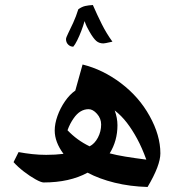

<svg xmlns="http://www.w3.org/2000/svg" viewBox="-20 -736 710 765"><path d="M568 9Q498 7 437 -8Q376 -23 329 -48Q257 -9 154 -9Q144 -9 121.5 -21.5Q99 -34 75 -52.5Q51 -71 34 -90L54 -130Q81 -125 108.5 -122Q136 -119 164 -119Q182 -119 199.5 -120Q217 -121 233 -123Q198 -170 198 -216Q198 -243 209 -274Q220 -305 239 -332.5Q258 -360 280 -375L309 -479Q390 -459 462 -404.5Q534 -350 576 -274Q619 -197 619 -125Q619 -77 568 9ZM337 -153Q357 -163 370 -187.5Q383 -212 383 -240Q383 -264 366.5 -282.5Q350 -301 333 -301Q316 -301 301 -292Q286 -283 273 -264Q266 -254 260 -242.5Q254 -231 249 -217Q268 -197 290 -181Q312 -165 337 -153ZM563 -100Q546 -147 526.5 -183Q507 -219 485.5 -247Q464 -275 437 -296Q448 -266 448 -237Q448 -175 417 -125Q443 -118 479.5 -112Q516 -106 563 -100ZM272 -550Q260 -550 251.5 -558.5Q243 -567 243 -580Q243 -586 251.5 -603Q260 -620 271.5 -645Q283 -670 292 -699Q306 -709 319 -712Q332 -715 350 -716Q367 -677 385.5 -640Q404 -603 428 -570Q409 -566 402.5 -564.5Q396 -563 392 -563Q375 -563 363.5 -573Q352 -583 337 -609Q331 -619 326 -629.5Q321 -640 317 -652Q312 -634 304 -613Q296 -592 287.5 -575Q279 -558 272 -550Z"/></svg>

Font: Noto Naskh Arabic
Style: Regular
Weight: 400
Designer: Monotype Design Team, David Williams, Mohamad Dakak and Nizar Qandah
Foundry: Monotype Imaging Inc.
Version: Version 2.013